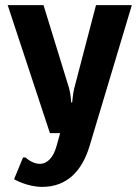

<svg xmlns="http://www.w3.org/2000/svg" viewBox="-20 -520 545 750"><path d="M270 -175C265 -155 262 -120 262 -120H258C258 -120 256 -155 250 -175L150 -500H10L175 0H215L201 50C189 95 165 120 135 120C105 120 80 95 80 95H70L35 180C35 180 85 210 145 210C240 210 300 150 330 50L495 -500H355Z"/></svg>

Font: Scada
Style: Bold
Weight: 700
Designer: Jovanny Lemonad
Foundry: Jovanny Lemonad
Version: Version 3.005